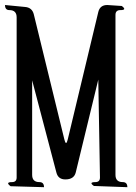

<svg xmlns="http://www.w3.org/2000/svg" viewBox="-29 -779 549 774"><path d="M461.9 -754.9Q484.4 -738.3 456.1 -738.3Q436.5 -738.3 436.5 -718.8V-74.2Q436.5 -44.9 465.8 -44.9Q484.4 -44.9 484.4 -24.4L349.6 -29.3Q327.1 -44.9 355.5 -44.9Q374 -44.9 374 -63.5L367.2 -458L276.4 -84Q269.5 -55.7 234.4 -55.7Q205.1 -55.7 198.2 -84L100.6 -455.1V-74.2Q100.6 -44.9 129.9 -44.9Q148.4 -44.9 148.4 -24.4L13.7 -28.3Q-8.8 -44.9 19.5 -44.9Q38.1 -44.9 38.1 -63.5V-709Q38.1 -738.3 8.8 -738.3Q-8.8 -738.3 -8.8 -758.8L71.3 -751Q100.6 -749 107.4 -720.7L230.5 -216.8Q237.3 -188.5 244.1 -216.8L367.2 -730.5Q374 -758.8 403.3 -758.8Z"/></svg>

Font: B2 Hana
Style: Regular
Weight: 500
Version: 2020-08-05; (max)